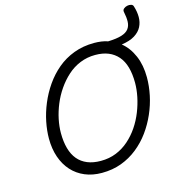

<svg xmlns="http://www.w3.org/2000/svg" viewBox="-152 -1223 1278 1374"><g transform="rotate(-15 487.5 -536.0)"><path d="M433 19Q364 19 308 -4.5Q252 -28 212 -72Q172 -116 150.5 -178Q129 -240 129 -316Q129 -375 142 -439.5Q155 -504 182 -569Q209 -634 249.5 -692.5Q290 -751 344 -796.5Q398 -842 467 -868Q536 -894 618 -894Q645 -894 670.5 -890.5Q696 -887 719 -879Q782 -881 819 -892.5Q856 -904 872.5 -926Q889 -948 890 -979.5Q891 -1011 882 -1053Q879 -1067 889.5 -1076.5Q900 -1086 915.5 -1089.5Q931 -1093 945 -1089Q959 -1085 962 -1071Q975 -1030 975 -991Q975 -952 958.5 -919.5Q942 -887 905.5 -864Q869 -841 807 -832Q860 -789 890 -719Q920 -649 920 -559Q920 -494 906 -427Q892 -360 863.5 -295Q835 -230 794 -173.5Q753 -117 698.5 -73.5Q644 -30 578 -5.5Q512 19 433 19ZM448 -66Q510 -66 562 -87Q614 -108 656.5 -145.5Q699 -183 731 -230.5Q763 -278 784.5 -332Q806 -386 817 -440Q828 -494 828 -543Q828 -608 814 -658Q800 -708 771 -741.5Q742 -775 700.5 -792Q659 -809 603 -809Q543 -809 490.5 -787.5Q438 -766 396 -728Q354 -690 321 -642Q288 -594 266 -540.5Q244 -487 233 -434Q222 -381 222 -332Q222 -268 236 -218Q250 -168 278 -134.5Q306 -101 348.5 -83.5Q391 -66 448 -66Z"/></g></svg>

Font: Playwrite HR
Style: Regular
Weight: 400
Designer: Veronika Burian, José Scaglione
Foundry: TypeTogether
Version: Version 1.002